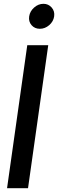

<svg xmlns="http://www.w3.org/2000/svg" viewBox="-20 -987 305 1007"><path d="M208 -967Q234 -967 251 -947.5Q268 -928 264 -901Q260 -874 238 -855Q216 -836 189 -836Q162 -836 145.5 -855Q129 -874 133 -901Q137 -928 159 -947.5Q181 -967 208 -967ZM123 -750H233L127 0H17Z"/></svg>

Font: Oakes Grotesk Medium
Style: Italic
Weight: 500
Italic angle: -8°
Designer: Samuel Oakes
Foundry: Samuel Oakes
Version: Version 1.000;PS 001.000;hotconv 1.0.88;makeotf.lib2.5.64775